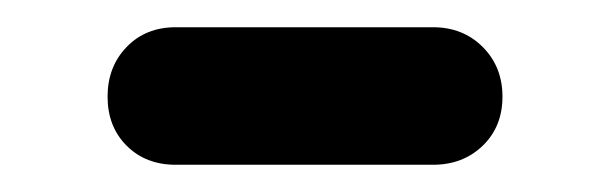

<svg xmlns="http://www.w3.org/2000/svg" viewBox="-20 -351 448 141"><path d="M109 -331H298Q320 -331 334.5 -316.5Q349 -302 349 -280Q349 -258 334.5 -244Q320 -230 298 -230H109Q87 -230 73 -244Q59 -258 59 -280Q59 -302 73 -316.5Q87 -331 109 -331Z"/></svg>

Font: Varela Round Precious
Style: Medium
Weight: 500
Designer: Joe Prince
Foundry: Joe Prince
Version: Version 1.000